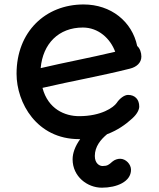

<svg xmlns="http://www.w3.org/2000/svg" viewBox="-20 -622 725 878"><path d="M174.3 -220.2C311.5 -252 442.9 -274.9 574.2 -308.1C604 -315.4 626.5 -334.5 626.5 -363.3C626.5 -380.9 620.1 -400.9 607.4 -411.6C584 -523.4 487.8 -601.6 362.3 -601.6C188 -601.6 55.7 -477.1 55.7 -284.7C55.7 -151.9 147.9 14.2 341.3 14.2H346.7C323.7 45.9 312 78.1 312 106.4C312 185.5 379.4 236.3 445.8 236.3C513.7 236.3 579.1 209 579.1 154.3C579.1 129.4 555.7 104 529.3 104C518.6 104 504.4 107.9 493.7 117.2C478 131.3 471.2 137.2 448.7 137.2C435.5 137.2 413.6 126 413.6 91.3C413.6 47.9 440.9 15.6 469.7 -8.3C516.6 -25.9 554.2 -52.2 584.5 -80.1C609.4 -102.5 616.7 -122.6 616.7 -134.8C616.7 -167 597.7 -188 565.4 -188C548.3 -188 526.4 -170.9 513.7 -151.4C499.5 -130.9 443.8 -90.8 341.8 -90.8C276.9 -90.8 199.7 -123 174.3 -220.2ZM166 -310.5C175.8 -421.9 248 -496.1 358.9 -496.1C430.2 -496.1 484.4 -445.8 506.8 -385.3C390.1 -357.4 275.9 -336.4 166 -310.5Z"/></svg>

Font: Autour One
Style: Regular
Weight: 400
Designer: Eben Sorkin
Foundry: Eben Sorkin
Version: Version 1.002